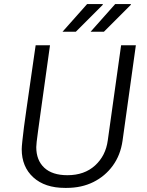

<svg xmlns="http://www.w3.org/2000/svg" viewBox="-20 -907 719 937"><path d="M297 10Q199 10 142.5 -41.5Q86 -93 86 -179Q86 -190 89 -218.5Q92 -247 97 -287Q102 -327 109 -373.5Q116 -420 122.5 -467.5Q129 -515 135.5 -558Q142 -601 146.5 -634.5Q151 -668 154 -686H224Q208 -571 196.5 -489Q185 -407 177.5 -353Q170 -299 165.5 -266Q161 -233 159 -215.5Q157 -198 157 -189Q157 -125 196 -88.5Q235 -52 309 -52Q392 -52 444 -99.5Q496 -147 506 -222L571 -686H643L578 -220Q568 -150 530.5 -98.5Q493 -47 435.5 -18.5Q378 10 305 10ZM422 -752 542 -887H618L619 -884L487 -752ZM285 -752 405 -887H481L482 -884L350 -752Z"/></svg>

Font: Chivo Medium ExtraLight
Style: Italic
Weight: 250
Italic angle: -8.05°
Version: Version 2.002